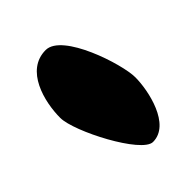

<svg xmlns="http://www.w3.org/2000/svg" viewBox="-43 -837 474 474"><g transform="rotate(45 194.5 -600.0)"><path d="M26 -592C26 -521 114 -499 170 -499C218 -499 374 -580 374 -619C374 -680 277 -701 230 -701C184 -701 26 -650 26 -592Z"/></g></svg>

Font: Charger
Style: Overspray
Weight: 400
Designer: Jasper
Foundry: Cannot Into Space Fonts
Version: Version 0.980